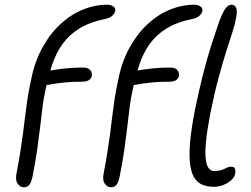

<svg xmlns="http://www.w3.org/2000/svg" viewBox="-20 -780 1064 813"><path d="M81 13Q65 13 54.5 -2.5Q44 -18 50 -46Q60 -99 66.5 -140Q73 -181 77.5 -216Q82 -251 86 -284.5Q90 -318 95.5 -355.5Q101 -393 111 -439Q126 -517 158.5 -576.5Q191 -636 235 -677Q279 -718 330 -739Q381 -760 435 -760Q447 -760 458.5 -753.5Q470 -747 468 -733Q465 -722 455 -713Q445 -704 427 -700Q361 -687 317 -660Q273 -633 245 -594Q217 -555 200.5 -505Q184 -455 172 -396Q164 -360 159.5 -322.5Q155 -285 150 -242Q145 -199 137.5 -146.5Q130 -94 117 -29Q111 -4 102.5 4.5Q94 13 81 13ZM166 -419Q156 -419 149.5 -424.5Q143 -430 146 -440Q148 -453 159 -465Q170 -477 191 -481Q224 -487 258.5 -490.5Q293 -494 332 -494Q347 -494 355.5 -488.5Q364 -483 367 -475Q370 -467 369 -458Q366 -447 356 -440.5Q346 -434 327 -434Q288 -434 261.5 -431.5Q235 -429 217.5 -426.5Q200 -424 188 -421.5Q176 -419 166 -419ZM450 13Q434 13 423.5 -2.5Q413 -18 419 -46Q429 -99 435.5 -140Q442 -181 446.5 -216Q451 -251 455 -284.5Q459 -318 464.5 -355.5Q470 -393 480 -439Q495 -517 527.5 -576.5Q560 -636 604 -677Q648 -718 699 -739Q750 -760 804 -760Q816 -760 827.5 -753.5Q839 -747 837 -733Q834 -722 824 -713Q814 -704 796 -700Q730 -687 686 -660Q642 -633 614 -594Q586 -555 569.5 -505Q553 -455 541 -396Q533 -360 528.5 -322.5Q524 -285 519 -242Q514 -199 506.5 -146.5Q499 -94 486 -29Q480 -4 471.5 4.5Q463 13 450 13ZM535 -419Q525 -419 518.5 -424.5Q512 -430 515 -440Q517 -453 528 -465Q539 -477 560 -481Q593 -487 627.5 -490.5Q662 -494 701 -494Q716 -494 724.5 -488.5Q733 -483 736 -475Q739 -467 738 -458Q735 -447 725 -440.5Q715 -434 696 -434Q657 -434 630.5 -431.5Q604 -429 586.5 -426.5Q569 -424 557 -421.5Q545 -419 535 -419ZM885 11Q862 11 841.5 4Q821 -3 806.5 -22Q792 -41 786 -77.5Q780 -114 784.5 -172.5Q789 -231 806 -317Q824 -404 840.5 -468.5Q857 -533 874 -586Q891 -639 909 -691Q924 -730 935.5 -745Q947 -760 960 -760Q974 -760 980 -746.5Q986 -733 979 -701Q974 -674 963.5 -641.5Q953 -609 938.5 -564Q924 -519 906.5 -454.5Q889 -390 870 -297Q857 -228 852.5 -182Q848 -136 851 -108Q854 -80 863.5 -68Q873 -56 886 -56Q907 -56 919 -60.5Q931 -65 939.5 -69.5Q948 -74 958 -74Q972 -74 975 -66Q978 -58 976 -45Q973 -30 959.5 -17.5Q946 -5 926.5 3Q907 11 885 11Z"/></svg>

Font: Shantell Sans Light
Style: Italic
Weight: 300
Italic angle: -11°
Designer: Stephen Nixon, Anya Danilova, Shantell Martin
Foundry: Arrow Type
Version: Version 1.008;[ac192a2d6]